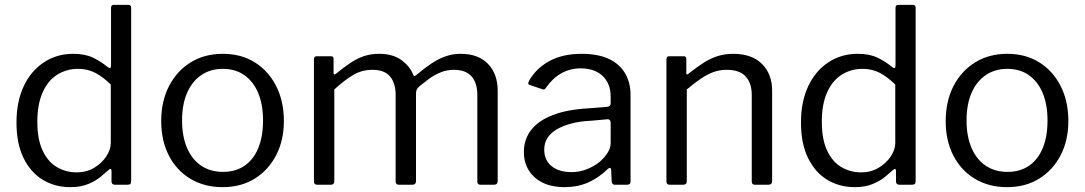

<svg xmlns="http://www.w3.org/2000/svg" viewBox="-20 -762 4474 792"><path d="M454 0Q447 0 443.5 -3.5Q440 -7 440 -14V-56Q440 -64 436.5 -65Q433 -66 427 -60Q416 -50 395.5 -33Q375 -16 344 -3Q313 10 270 10Q207 10 157 -20Q107 -50 77.5 -109.5Q48 -169 48 -257Q48 -342 77.5 -405.5Q107 -469 160.5 -504.5Q214 -540 282 -540Q331 -540 364 -524Q397 -508 422 -487Q431 -480 434.5 -481.5Q438 -483 438 -494V-729Q438 -742 449 -742H510Q521 -742 521 -729V-16Q521 -7 518 -3.5Q515 0 505 0H454ZM437 -413Q406 -444 374 -461Q342 -478 302 -478Q254 -478 215.5 -453.5Q177 -429 155.5 -380Q134 -331 134 -260Q134 -187 156 -140.5Q178 -94 215 -72.5Q252 -51 296 -51Q337 -51 368.5 -70Q400 -89 418.5 -117Q437 -145 437 -172V-413Z M898 10Q823 10 765.5 -24.5Q708 -59 676.5 -120.5Q645 -182 645 -262Q645 -345 677.5 -407.5Q710 -470 767 -505Q824 -540 899 -540Q975 -540 1031.5 -504.5Q1088 -469 1119.5 -406.5Q1151 -344 1151 -263Q1151 -183 1119 -121.5Q1087 -60 1030.5 -25Q974 10 898 10ZM900 -53Q952 -53 989 -78.5Q1026 -104 1045.5 -151.5Q1065 -199 1065 -265Q1065 -331 1045 -378.5Q1025 -426 988 -452Q951 -478 899 -478Q848 -478 810 -452Q772 -426 751.5 -378.5Q731 -331 731 -265Q731 -200 751.5 -152Q772 -104 810 -78.5Q848 -53 900 -53Z M1289 0Q1275 0 1275 -13V-517Q1275 -530 1286 -530H1346Q1356 -530 1356 -519V-461Q1356 -456 1358.5 -455Q1361 -454 1366 -458Q1398 -484 1425.5 -502.5Q1453 -521 1481.5 -530.5Q1510 -540 1543 -540Q1602 -540 1637.5 -513Q1673 -486 1685 -452Q1687 -448 1691 -449Q1695 -450 1699 -454Q1731 -481 1759.5 -500Q1788 -519 1817.5 -529.5Q1847 -540 1880 -540Q1953 -540 1993 -498.5Q2033 -457 2033 -387V-16Q2033 0 2018 0H1962Q1955 0 1952 -3.5Q1949 -7 1949 -13V-370Q1949 -419 1925.5 -446.5Q1902 -474 1852 -474Q1823 -474 1796.5 -463Q1770 -452 1748.5 -436Q1727 -420 1710 -406Q1702 -399 1699 -392.5Q1696 -386 1696 -376V-16Q1696 0 1681 0H1625Q1619 0 1615.5 -3.5Q1612 -7 1612 -13V-370Q1612 -419 1589 -446.5Q1566 -474 1516 -474Q1474 -474 1439 -454Q1404 -434 1359 -393V-15Q1359 0 1344 0H1289Z M2486 -64Q2449 -28 2405.5 -9Q2362 10 2309 10Q2231 10 2186 -30Q2141 -70 2141 -135Q2141 -188 2171.5 -226.5Q2202 -265 2260.5 -287.5Q2319 -310 2405 -315L2483 -321Q2490 -322 2494.5 -325Q2499 -328 2499 -336V-363Q2499 -417 2466 -448.5Q2433 -480 2375 -480Q2332 -480 2296 -460Q2260 -440 2232 -400Q2229 -395 2226 -393.5Q2223 -392 2217 -394L2164 -412Q2160 -414 2159 -417Q2158 -420 2162 -428Q2191 -480 2246 -510Q2301 -540 2379 -540Q2446 -540 2490.5 -519.5Q2535 -499 2558 -460.5Q2581 -422 2581 -369V-15Q2581 -6 2577.5 -3Q2574 0 2567 0H2516Q2510 0 2506.5 -4.5Q2503 -9 2503 -16L2501 -62Q2499 -76 2486 -64ZM2499 -254Q2499 -271 2485 -270L2419 -264Q2373 -262 2337 -252.5Q2301 -243 2276 -228Q2251 -213 2238 -192.5Q2225 -172 2225 -145Q2225 -101 2255.5 -76.5Q2286 -52 2338 -52Q2370 -52 2399.5 -63.5Q2429 -75 2452 -93Q2474 -112 2486.5 -132Q2499 -152 2499 -171V-254Z M2743 0Q2729 0 2729 -13V-517Q2729 -530 2740 -530H2800Q2811 -530 2811 -519V-461Q2811 -456 2813 -455Q2815 -454 2820 -458Q2853 -484 2881.5 -502.5Q2910 -521 2940 -530.5Q2970 -540 3004 -540Q3082 -540 3123.5 -498Q3165 -456 3165 -389V-16Q3165 0 3150 0H3094Q3087 0 3084 -3.5Q3081 -7 3081 -13V-370Q3081 -419 3056 -446.5Q3031 -474 2977 -474Q2948 -474 2922.5 -464.5Q2897 -455 2871 -437.5Q2845 -420 2813 -393V-15Q2813 0 2798 0H2743Z M3690 0Q3683 0 3679.5 -3.5Q3676 -7 3676 -14V-56Q3676 -64 3672.5 -65Q3669 -66 3663 -60Q3652 -50 3631.5 -33Q3611 -16 3580 -3Q3549 10 3506 10Q3443 10 3393 -20Q3343 -50 3313.5 -109.5Q3284 -169 3284 -257Q3284 -342 3313.5 -405.5Q3343 -469 3396.5 -504.5Q3450 -540 3518 -540Q3567 -540 3600 -524Q3633 -508 3658 -487Q3667 -480 3670.5 -481.5Q3674 -483 3674 -494V-729Q3674 -742 3685 -742H3746Q3757 -742 3757 -729V-16Q3757 -7 3754 -3.5Q3751 0 3741 0H3690ZM3673 -413Q3642 -444 3610 -461Q3578 -478 3538 -478Q3490 -478 3451.5 -453.5Q3413 -429 3391.5 -380Q3370 -331 3370 -260Q3370 -187 3392 -140.5Q3414 -94 3451 -72.5Q3488 -51 3532 -51Q3573 -51 3604.5 -70Q3636 -89 3654.5 -117Q3673 -145 3673 -172V-413Z M4134 10Q4059 10 4001.5 -24.5Q3944 -59 3912.5 -120.5Q3881 -182 3881 -262Q3881 -345 3913.5 -407.5Q3946 -470 4003 -505Q4060 -540 4135 -540Q4211 -540 4267.5 -504.5Q4324 -469 4355.5 -406.5Q4387 -344 4387 -263Q4387 -183 4355 -121.5Q4323 -60 4266.5 -25Q4210 10 4134 10ZM4136 -53Q4188 -53 4225 -78.5Q4262 -104 4281.5 -151.5Q4301 -199 4301 -265Q4301 -331 4281 -378.5Q4261 -426 4224 -452Q4187 -478 4135 -478Q4084 -478 4046 -452Q4008 -426 3987.5 -378.5Q3967 -331 3967 -265Q3967 -200 3987.5 -152Q4008 -104 4046 -78.5Q4084 -53 4136 -53Z"/></svg>

Font: Libre Franklin Thin
Style: Regular
Weight: 400
Version: Version 3.000